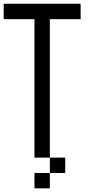

<svg xmlns="http://www.w3.org/2000/svg" viewBox="-20 -937 540 1040"><path d="M0 -833.3V-916.7H416.7V-833.3H250V-83.3H166.7V-833.3ZM166.7 83.3V0H250V83.3ZM250 -83.3H333.3V0H250Z"/></svg>

Font: GalmuriMono11 Regular
Style: Regular
Weight: 400
Designer: Lee Minseo (quiple)
Version: Version 2.399;hotconv 1.1.1;makeotfexe 2.6.0 DEVELOPMENT